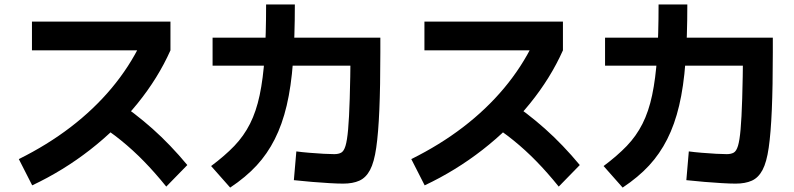

<svg xmlns="http://www.w3.org/2000/svg" viewBox="-20 -839 3560 861"><path d="M64.4 -125.6Q192.2 -188.9 296.7 -268.9Q401.1 -348.9 480.6 -443.9Q560 -538.9 612.2 -646.7L652.2 -613.3H123.3V-742.2H744.4V-613.3Q688.9 -488.9 596.7 -375Q504.4 -261.1 383.9 -167.2Q263.3 -73.3 124.4 -7.8ZM725.6 -2.2Q674.4 -65.6 625 -116.1Q575.6 -166.7 522.8 -209.4Q470 -252.2 408.9 -290L496.7 -390Q583.3 -333.3 663.9 -261.7Q744.4 -190 820 -98.9Z M1297.8 -31.1 1308.9 -160Q1333.3 -156.7 1366.7 -153.9Q1400 -151.1 1431.1 -149.4Q1462.2 -147.8 1478.9 -147.8Q1497.8 -147.8 1510 -154.4Q1522.2 -161.1 1529.4 -185Q1536.7 -208.9 1541.1 -258.9Q1545.6 -308.9 1548.3 -396.7Q1551.1 -484.4 1552.2 -617.8L1621.1 -544.4H933.3V-670H1685.6V-604.4Q1685.6 -451.1 1681.1 -346.7Q1676.7 -242.2 1667.2 -176.7Q1657.8 -111.1 1639.4 -76.7Q1621.1 -42.2 1591.7 -28.9Q1562.2 -15.6 1518.9 -15.6Q1493.3 -15.6 1456.7 -17.8Q1420 -20 1379.4 -23.3Q1338.9 -26.7 1297.8 -31.1ZM926.7 -94.4Q987.8 -140 1030.6 -184.4Q1073.3 -228.9 1101.1 -283.9Q1128.9 -338.9 1144.4 -412.2Q1160 -485.6 1166.7 -584.4Q1173.3 -683.3 1173.3 -818.9H1302.2Q1302.2 -673.3 1293.9 -561.7Q1285.6 -450 1265.6 -365.6Q1245.6 -281.1 1212.2 -215Q1178.9 -148.9 1130.6 -96.7Q1082.2 -44.4 1012.2 2.2Z M1824.4 -125.6Q1952.2 -188.9 2056.7 -268.9Q2161.1 -348.9 2240.6 -443.9Q2320 -538.9 2372.2 -646.7L2412.2 -613.3H1883.3V-742.2H2504.4V-613.3Q2448.9 -488.9 2356.7 -375Q2264.4 -261.1 2143.9 -167.2Q2023.3 -73.3 1884.4 -7.8ZM2485.6 -2.2Q2434.4 -65.6 2385 -116.1Q2335.6 -166.7 2282.8 -209.4Q2230 -252.2 2168.9 -290L2256.7 -390Q2343.3 -333.3 2423.9 -261.7Q2504.4 -190 2580 -98.9Z M3057.8 -31.1 3068.9 -160Q3093.3 -156.7 3126.7 -153.9Q3160 -151.1 3191.1 -149.4Q3222.2 -147.8 3238.9 -147.8Q3257.8 -147.8 3270 -154.4Q3282.2 -161.1 3289.4 -185Q3296.7 -208.9 3301.1 -258.9Q3305.6 -308.9 3308.3 -396.7Q3311.1 -484.4 3312.2 -617.8L3381.1 -544.4H2693.3V-670H3445.6V-604.4Q3445.6 -451.1 3441.1 -346.7Q3436.7 -242.2 3427.2 -176.7Q3417.8 -111.1 3399.4 -76.7Q3381.1 -42.2 3351.7 -28.9Q3322.2 -15.6 3278.9 -15.6Q3253.3 -15.6 3216.7 -17.8Q3180 -20 3139.4 -23.3Q3098.9 -26.7 3057.8 -31.1ZM2686.7 -94.4Q2747.8 -140 2790.6 -184.4Q2833.3 -228.9 2861.1 -283.9Q2888.9 -338.9 2904.4 -412.2Q2920 -485.6 2926.7 -584.4Q2933.3 -683.3 2933.3 -818.9H3062.2Q3062.2 -673.3 3053.9 -561.7Q3045.6 -450 3025.6 -365.6Q3005.6 -281.1 2972.2 -215Q2938.9 -148.9 2890.6 -96.7Q2842.2 -44.4 2772.2 2.2Z"/></svg>

Font: Paperlogy 7 Bold
Style: Regular
Weight: 700
Designer: redesigned by Lee Juim, glyphs from Gmarket Sans & Montserrat
Foundry: PT&
Version: Version 1.001